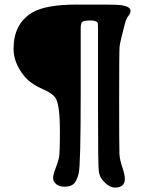

<svg xmlns="http://www.w3.org/2000/svg" viewBox="-20 -725 665 856"><path d="M536.6 72.3Q536.6 111.3 492.7 111.3Q466.3 111.3 438.5 79.6Q424.3 63.5 420.7 40.5Q417 17.6 417 -225.1V-602.1L416 -621.6Q411.1 -633.8 383.5 -633.8Q356 -633.8 347.9 -628.4Q339.8 -623 339.8 -598.6V-310.1Q339.8 12.2 330.8 48.3Q321.8 84.5 307.4 95.9Q293 107.4 268.6 107.4Q244.1 107.4 230.5 95.7Q216.8 84 216.8 68.8Q216.8 53.7 227.8 25.4Q238.8 -2.9 242.9 -21.2Q247.1 -39.6 247.1 -142.6Q247.1 -245.6 231 -281.7Q220.2 -306.6 168 -329.1Q115.7 -351.6 86.4 -387.7Q40.5 -445.3 40.5 -507.8Q40.5 -617.2 121.1 -667.5Q180.7 -704.6 322.8 -704.6H447.8Q510.3 -704.6 528.3 -700.7Q562 -693.4 562 -677.2Q562 -665.5 552.5 -654.1Q543 -642.6 537.6 -622.1Q515.1 -536.6 513.2 -518.1Q511.2 -499.5 511.2 -281.7Q511.2 -64 512.5 -38.6Q513.7 -13.2 525.1 20Q536.6 53.2 536.6 72.3Z"/></svg>

Font: Averia Serif Libre
Style: Bold
Weight: 700
Version: Version 1.002